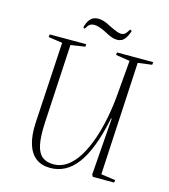

<svg xmlns="http://www.w3.org/2000/svg" viewBox="-128 -983 965 1098"><g transform="rotate(15 354.0 -434.0)"><path d="M564 -27 649 -15 647 0H521L514 -12L539 -350H535Q515 -252 488.5 -183Q462 -114 429 -70.5Q396 -27 356.5 -6.5Q317 14 271 14Q220 14 186 -12Q152 -38 136.5 -89Q121 -140 125 -214L153 -695L70 -707L72 -723H288L287 -708L202 -695L176 -225Q172 -144 182 -97.5Q192 -51 217.5 -31Q243 -11 284 -11Q328 -11 364.5 -37Q401 -63 430 -110Q459 -157 480.5 -219Q502 -281 516 -353.5Q530 -426 536 -505L552 -695L469 -708L470 -723H685L683 -707L600 -696ZM451 -793Q436 -793 419.5 -798.5Q403 -804 372 -821Q348 -833 332 -837.5Q316 -842 305 -842Q291 -842 280 -835.5Q269 -829 257 -806L247 -812Q255 -841 266 -856Q277 -871 290 -876.5Q303 -882 317 -882Q331 -882 348.5 -877.5Q366 -873 393 -858Q422 -844 438 -838Q454 -832 465 -832Q476 -832 485.5 -838.5Q495 -845 509 -869L520 -863Q511 -836 500.5 -820.5Q490 -805 478 -799Q466 -793 451 -793Z"/></g></svg>

Font: Literata 60pt ExtraLight
Style: Italic
Weight: 250
Italic angle: -2°
Designer: Latin by Veronika Burian and Jose Scaglione. Greek by Irene Vlachou. Cyrillic by Vera Evstafieva
Foundry: TypeTogether
Version: Version 3.103;gftools[0.9.29]